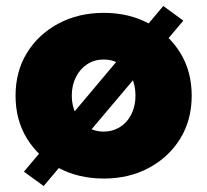

<svg xmlns="http://www.w3.org/2000/svg" viewBox="-20 -587 692 642"><path d="M126 35 60 -13 526 -567 593 -518ZM32 -267Q32 -348 70 -410Q108 -472 175 -508Q242 -544 327 -544Q412 -544 478.5 -508Q545 -472 583 -410Q621 -348 621 -267Q621 -186 583 -124Q545 -62 478.5 -26Q412 10 327 10Q242 10 175 -26Q108 -62 70 -124Q32 -186 32 -267ZM433 -267Q433 -303 419.5 -330Q406 -357 381.5 -372.5Q357 -388 327 -388Q296 -388 272 -372.5Q248 -357 234 -329.5Q220 -302 220 -267Q220 -233 234 -205.5Q248 -178 272 -162.5Q296 -147 327 -147Q357 -147 381.5 -162.5Q406 -178 419.5 -205.5Q433 -233 433 -267Z"/></svg>

Font: Mach ExtraBold
Style: Regular
Weight: 800
Version: Version 1.002